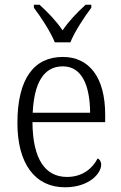

<svg xmlns="http://www.w3.org/2000/svg" viewBox="-20 -786 515 816"><path d="M213 -606H279C297 -651 339 -715 368 -753V-766H344C305 -730 274 -698 246 -657C218 -698 187 -730 148 -766H124V-753C153 -715 195 -651 213 -606ZM256 10C359 10 410 -49 410 -86C410 -100 403 -109 395 -113C374 -71 331 -34 265 -34C173 -34 119 -108 118 -267H427V-299C427 -456 360 -544 247 -544C124 -544 54 -451 54 -263C54 -89 130 10 256 10ZM363 -307H119C125 -431 164 -504 247 -504C327 -504 362 -425 363 -307Z"/></svg>

Font: Noto Serif Georgian SemiCondensed Light
Style: Regular
Weight: 300
Width: 4
Designer: Monotype Design Team, Akaki Razmadze
Foundry: Google LLC
Version: Version 2.003